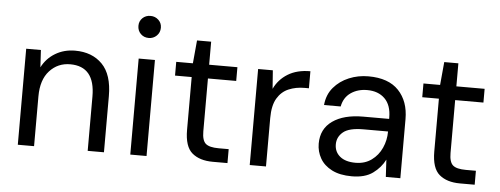

<svg xmlns="http://www.w3.org/2000/svg" viewBox="-49 -848 2573 988"><g transform="rotate(5 1237.5 -354.0)"><path d="M69 0V-496H145L150 -407Q174 -454 219 -481Q264 -508 321 -508Q409 -508 461.5 -454.5Q514 -401 514 -290V0H430V-281Q430 -436 302 -436Q238 -436 195.5 -389.5Q153 -343 153 -257V0Z M692 -606Q667 -606 650.5 -622.5Q634 -639 634 -664Q634 -688 650.5 -704Q667 -720 692 -720Q716 -720 733 -704Q750 -688 750 -664Q750 -639 733 -622.5Q716 -606 692 -606ZM650 0V-496H734V0Z M1076 0Q1008 0 969 -33Q930 -66 930 -152V-425H844V-496H930L941 -615H1014V-496H1160V-425H1014V-152Q1014 -105 1033 -88.5Q1052 -72 1100 -72H1152V0Z M1267 0V-496H1343L1350 -401Q1373 -450 1420 -479Q1467 -508 1536 -508V-420H1513Q1469 -420 1432 -404.5Q1395 -389 1373 -352Q1351 -315 1351 -250V0Z M1795 12Q1733 12 1692 -9Q1651 -30 1631 -65Q1611 -100 1611 -141Q1611 -217 1669 -258Q1727 -299 1827 -299H1961V-305Q1961 -370 1927 -403.5Q1893 -437 1836 -437Q1787 -437 1751.5 -412.5Q1716 -388 1707 -341H1621Q1626 -395 1657.5 -432Q1689 -469 1736 -488.5Q1783 -508 1836 -508Q1940 -508 1992.5 -452.5Q2045 -397 2045 -305V0H1970L1965 -89Q1944 -47 1903.5 -17.5Q1863 12 1795 12ZM1808 -59Q1856 -59 1890.5 -84Q1925 -109 1943 -149Q1961 -189 1961 -233V-234H1834Q1760 -234 1729.5 -208.5Q1699 -183 1699 -145Q1699 -106 1727.5 -82.5Q1756 -59 1808 -59Z M2353 0Q2285 0 2246 -33Q2207 -66 2207 -152V-425H2121V-496H2207L2218 -615H2291V-496H2437V-425H2291V-152Q2291 -105 2310 -88.5Q2329 -72 2377 -72H2429V0Z"/></g></svg>

Font: DeepMind Sans
Style: Regular
Weight: 400
Designer: Jonny Pinhorn / Modifications: Colophon Foundry
Foundry: Colophon Foundry
Version: Version 1.002; ttfautohint (v1.8.2)